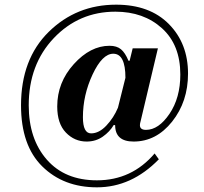

<svg xmlns="http://www.w3.org/2000/svg" viewBox="-20 -650 875 822"><path d="M351 -44Q299 -44 262 -82.5Q225 -121 225 -194Q225 -297 296 -375.5Q367 -454 449 -454Q480 -454 498 -439Q516 -424 530 -390H535L548 -443H656L582 -131Q579 -121 579 -114Q579 -94 605 -94Q659 -94 705.5 -162.5Q752 -231 752 -331Q752 -458 673.5 -529Q595 -600 474 -600Q318 -600 210.5 -487Q103 -374 103 -199Q103 -55 180.5 33.5Q258 122 395 122Q544 122 642 7L660 32Q543 152 395 152Q252 152 161 62.5Q70 -27 70 -199Q70 -397 188.5 -513.5Q307 -630 477 -630Q621 -630 703 -547Q785 -464 785 -335Q785 -215 717 -129.5Q649 -44 552 -44Q473 -44 473 -114L467 -115Q450 -86 420 -65Q390 -44 351 -44ZM335 -148Q335 -79 370 -79Q404 -79 435.5 -112.5Q467 -146 485 -189L517 -317Q517 -420 465 -420Q418 -420 376.5 -331.5Q335 -243 335 -148Z"/></svg>

Font: Libre Bodoni
Style: Regular
Weight: 400
Designer: Pablo Impallari, Rodrigo Fuenzalida
Foundry: Pablo Impallari, Rodrigo Fuenzalida
Version: Version 1.001